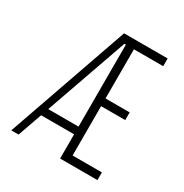

<svg xmlns="http://www.w3.org/2000/svg" viewBox="-161 -820 909 948"><g transform="rotate(30 293.0 -346.5)"><path d="M33.2 0H74.7L123.5 -138.2H311.5V0H524.4V-43.9H357.4V-325.2H495.1V-369.1H357.4V-649.4H524.4V-693.4H275.9ZM311.5 -649.4V-182.1H138.7L303.2 -649.4Z"/></g></svg>

Font: Cascadia Code PL ExtraLight
Style: Regular
Weight: 200
Monospace: yes
Designer: Aaron Bell
Foundry: Saja Typeworks
Version: Version 2404.023